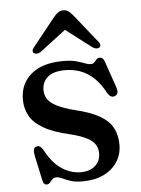

<svg xmlns="http://www.w3.org/2000/svg" viewBox="-51 -725 569 777"><g transform="rotate(-5 233.5 -336.0)"><path d="M249 -25.5Q286.5 -25.5 308 -45Q329.5 -64.5 329.5 -95Q329.5 -114.5 320.5 -130Q311.5 -145.5 287.8 -158.2Q264 -171 220 -182Q151 -197.5 111.8 -220.8Q72.5 -244 56.8 -273.8Q41 -303.5 41 -339Q41 -402.5 86.5 -441.2Q132 -480 217 -480Q248.5 -480 268.8 -474.5Q289 -469 302.8 -463.5Q316.5 -458 326.5 -458Q337 -458 342.2 -463.5Q347.5 -469 352.2 -474.8Q357 -480.5 366 -480.5Q372.5 -480.5 377.2 -476.2Q382 -472 385.5 -461.5L422 -356Q426.5 -342.5 424.8 -333.5Q423 -324.5 413.5 -320.5Q404.5 -317 397.5 -320.8Q390.5 -324.5 384.5 -333.5Q362.5 -375 336.5 -398.8Q310.5 -422.5 281.8 -432.5Q253 -442.5 222 -442.5Q174.5 -442.5 151 -422.8Q127.5 -403 127.5 -369.5Q127.5 -350 137.5 -333.8Q147.5 -317.5 174 -303.8Q200.5 -290 249.5 -277.5Q310.5 -263 346.8 -242Q383 -221 398.8 -191.8Q414.5 -162.5 414.5 -123Q414.5 -83.5 394.5 -53Q374.5 -22.5 338.5 -5.2Q302.5 12 253.5 12Q223 12 204 5.5Q185 -1 172.2 -7.2Q159.5 -13.5 148 -13.5Q138 -13.5 132 -7.2Q126 -1 120.8 5.5Q115.5 12 107.5 12Q101.5 12 97.2 7.8Q93 3.5 91 -6.5L69.5 -106.5Q66 -124 67.8 -132.5Q69.5 -141 78 -144.5Q87 -147.5 93.8 -143Q100.5 -138.5 108 -125.5Q136.5 -72.5 173.2 -49Q210 -25.5 249 -25.5ZM255.5 -620.5H215L341 -524.5Q348.5 -519.5 356 -519Q363.5 -518.5 368 -522Q372.5 -525.5 372.5 -531.8Q372.5 -538 366 -545.5L272 -663Q263 -673.5 255 -679Q247 -684.5 235.5 -684.5Q224 -684.5 215.5 -679Q207 -673.5 198 -663L104 -545.5Q97.5 -538 97.5 -531.8Q97.5 -525.5 102 -522Q107 -518.5 114.2 -519Q121.5 -519.5 129.5 -524.5Z"/></g></svg>

Font: Fraunces 12pt
Style: Regular
Weight: 400
Version: Version 1.000;[b76b70a41]